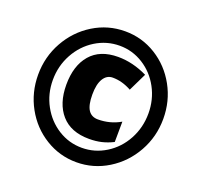

<svg xmlns="http://www.w3.org/2000/svg" viewBox="-128 -861 1035 1008"><g transform="rotate(20 390.0 -357.0)"><path d="M53 -354Q53 -454 100.5 -539Q148 -624 229 -674Q310 -724 406 -724Q500 -724 579 -675Q658 -626 704 -542.5Q750 -459 750 -360Q750 -260 702.5 -175Q655 -90 574 -40Q493 10 398 10Q304 10 224.5 -39Q145 -88 99 -171.5Q53 -255 53 -354ZM667 -360Q667 -437 632 -502Q597 -567 536.5 -605Q476 -643 405 -643Q332 -643 270 -604.5Q208 -566 171.5 -499.5Q135 -433 135 -354Q135 -277 170.5 -212Q206 -147 266.5 -109Q327 -71 399 -71Q471 -71 533 -109.5Q595 -148 631 -214.5Q667 -281 667 -360ZM210 -355Q210 -462 263 -523.5Q316 -585 417 -585Q499 -585 581 -545L532 -444Q480 -473 427 -473Q394 -473 375 -442Q356 -411 356 -353Q356 -294 374 -267Q392 -240 428 -240Q496 -240 553 -273L552 -159Q520 -143 488.5 -135.5Q457 -128 419 -128Q317 -128 263.5 -189Q210 -250 210 -355Z"/></g></svg>

Font: Noto Sans Display Black
Style: Italic
Weight: 900
Italic angle: -12°
Designer: Monotype Design team
Foundry: Monotype Imaging Inc.
Version: Version 1.000